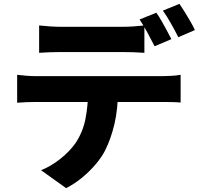

<svg xmlns="http://www.w3.org/2000/svg" viewBox="-20 -893 1040 996"><path d="M183 -761Q209 -758 239.5 -756Q270 -754 295 -754Q314 -754 347 -754Q380 -754 419 -754Q458 -754 496.5 -754Q535 -754 567 -754Q599 -754 617 -754Q644 -754 673 -756Q702 -758 729 -761V-619Q702 -621 673.5 -622Q645 -623 617 -623Q599 -623 567 -623Q535 -623 496.5 -623Q458 -623 419 -623Q380 -623 347 -623Q314 -623 295 -623Q269 -623 238 -622Q207 -621 183 -619ZM69 -505Q91 -502 117.5 -500Q144 -498 167 -498Q181 -498 220 -498Q259 -498 314 -498Q369 -498 432 -498Q495 -498 558 -498Q621 -498 676.5 -498Q732 -498 770.5 -498Q809 -498 822 -498Q838 -498 867.5 -499.5Q897 -501 917 -505V-361Q898 -363 871 -363.5Q844 -364 822 -364Q809 -364 770.5 -364Q732 -364 676.5 -364Q621 -364 558 -364Q495 -364 432 -364Q369 -364 314 -364Q259 -364 220 -364Q181 -364 167 -364Q145 -364 117 -363Q89 -362 69 -360ZM592 -427Q592 -328 574 -251Q556 -174 525 -112Q507 -77 476.5 -41Q446 -5 407 27.5Q368 60 323 83L193 -10Q244 -30 293 -69Q342 -108 372 -151Q410 -208 423.5 -277Q437 -346 437 -426ZM791 -827Q804 -809 818.5 -783.5Q833 -758 846.5 -733Q860 -708 869 -690L782 -653Q766 -684 745 -723.5Q724 -763 704 -792ZM911 -873Q924 -854 939.5 -829Q955 -804 969 -779.5Q983 -755 991 -737L905 -700Q889 -732 867 -771Q845 -810 825 -838Z"/></svg>

Font: Noto Sans KR ExtraBold
Style: Regular
Weight: 800
Designer: Ryoko NISHIZUKA  (kana, bopomofo & ideographs); Paul D. Hunt (Latin, Greek & Cyrillic); Sandoll Communications , Soo-you
Foundry: Adobe
Version: Version 2.004-H2;hotconv 1.0.118;makeotfexe 2.5.65603